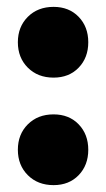

<svg xmlns="http://www.w3.org/2000/svg" viewBox="-20 -533 310 559"><path d="M32 -410Q32 -455 61 -484Q90 -513 136 -513Q181 -513 209 -484Q237 -455 237 -410Q237 -365 209 -336Q181 -307 136 -307Q90 -307 61 -336Q32 -365 32 -410ZM32 -97Q32 -142 61 -171Q90 -200 136 -200Q181 -200 209 -171Q237 -142 237 -97Q237 -52 209 -23Q181 6 136 6Q90 6 61 -23Q32 -52 32 -97Z"/></svg>

Font: Nyght Serif Bold
Style: Regular
Weight: 700
Designer: Maksym Kobuzan
Version: Version 0.410